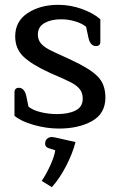

<svg xmlns="http://www.w3.org/2000/svg" viewBox="-20 -520 496 796"><path d="M40 -40V-139Q40 -146 44.5 -151Q49 -156 58 -156Q81 -156 89 -122L98 -78Q116 -63 149 -55Q182 -47 216 -47Q264 -47 293.5 -62Q323 -77 323 -111Q323 -135 310.5 -150.5Q298 -166 274 -178.5Q250 -191 189 -217Q112 -252 77.5 -285Q43 -318 43 -369Q43 -432 95 -466Q147 -500 222 -500Q273 -500 321.5 -482Q370 -464 396 -440V-345Q396 -338 391.5 -333.5Q387 -329 378 -329Q355 -329 347 -362L337 -409Q320 -423 291.5 -431.5Q263 -440 233 -440Q192 -440 164.5 -424.5Q137 -409 137 -377Q137 -356 148.5 -341.5Q160 -327 182.5 -315Q205 -303 255 -281L276 -271Q352 -236 384.5 -203.5Q417 -171 417 -116Q417 -49 361.5 -18Q306 13 224 13Q173 13 120 -2Q67 -17 40 -40ZM153 230Q172 202 189 164.5Q206 127 209 103L181 94Q167 89 167 76Q167 63 175 55.5Q183 48 196 48Q199 48 209 50L293 69Q281 116 254.5 167.5Q228 219 195 256Z"/></svg>

Font: Maitree Medium
Style: Regular
Weight: 500
Designer: CadsonDemak Team
Foundry: CadsonDemak
Version: Version 1.000